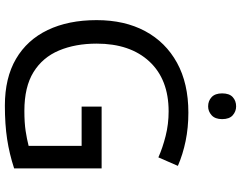

<svg xmlns="http://www.w3.org/2000/svg" viewBox="-118 -836 965 768"><g transform="rotate(90 364.0 -452.5)"><path d="M407 -377H654V-27Q596 -8 537 1Q478 10 403 10Q292 10 216 -34.5Q140 -79 100.5 -161.5Q61 -244 61 -357Q61 -469 105 -551Q149 -633 231.5 -678.5Q314 -724 431 -724Q491 -724 544.5 -713Q598 -702 644 -682L610 -604Q572 -621 524.5 -633Q477 -645 426 -645Q298 -645 226.5 -568Q155 -491 155 -357Q155 -272 182.5 -206.5Q210 -141 269 -104.5Q328 -68 424 -68Q471 -68 504 -73Q537 -78 564 -85V-297H407ZM406 -915Q426 -915 441.5 -901.5Q457 -888 457 -859Q457 -831 441.5 -817Q426 -803 406 -803Q384 -803 369 -817Q354 -831 354 -859Q354 -888 369 -901.5Q384 -915 406 -915Z"/></g></svg>

Font: Noto Sans Multani
Style: Regular
Weight: 400
Designer: Monotype Design Team
Foundry: Monotype Imaging Inc.
Version: Version 2.002; ttfautohint (v1.8.4.7-5d5b)